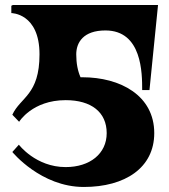

<svg xmlns="http://www.w3.org/2000/svg" viewBox="-20 -720 673 763"><path d="M25 -668C25 -668 137 -668 137 -504C137 -342 61 -334 29 -264L56 -236C56 -236 108 -322 241 -322C343 -322 404 -274 404 -191C404 -109 337 -56 241 -56C122 -56 55 -145 55 -145L29 -116C29 -116 142 23 313 23C477 23 593 -53 593 -191C593 -340 459 -413 307 -413H300C289 -438 283 -468 283 -504C283 -551 311 -599 399 -599C545 -599 545 -428 545 -362H574L608 -700H25L31 -697H25Z"/></svg>

Font: Ouroboros
Style: Regular
Weight: 400
Designer: Ariel Martín Pérez
Foundry: Velvetyne Type Foundry
Version: Version 2.001;hotconv 1.0.109;makeotfexe 2.5.65596